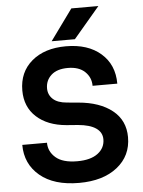

<svg xmlns="http://www.w3.org/2000/svg" viewBox="-63 -1009 800 1077"><g transform="rotate(-5 337.0 -470.5)"><path d="M384.8 -786.1H253.9L379.9 -960H532.2ZM338.9 19Q197.3 19 118.2 -47.4Q39.1 -113.8 39.1 -221.2H178.2Q178.2 -171.4 217.8 -137.2Q257.3 -103 338.9 -103Q414.1 -103 454.6 -133.5Q495.1 -164.1 495.1 -212.9Q495.1 -252 461.2 -275.6Q427.2 -299.3 359.9 -305.2L295.9 -310.1Q189.5 -319.3 127.7 -376Q65.9 -432.6 65.9 -524.9Q65.9 -628.4 138.2 -689.7Q210.4 -751 331.1 -751Q454.6 -751 527.3 -687.5Q600.1 -624 600.1 -517.1H460.9Q460.9 -564.5 427 -596.7Q393.1 -628.9 331.1 -628.9Q270 -628.9 237.5 -599.4Q205.1 -569.8 205.1 -524.9Q205.1 -488.8 231 -464.6Q256.8 -440.4 309.1 -436L373 -430.2Q493.2 -419.9 563.5 -363.8Q633.8 -307.6 633.8 -212.9Q633.8 -107.9 553.7 -44.4Q473.6 19 338.9 19Z"/></g></svg>

Font: Sora SemiBold
Style: Regular
Weight: 600
Designer: Jonathan Barnbrook, Julián Moncada
Foundry: Barnbrook Fonts
Version: Version 2.000